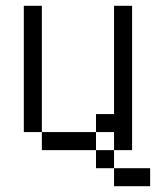

<svg xmlns="http://www.w3.org/2000/svg" viewBox="-20 -520 540 665"><path d="M500 125V62.5H375V125ZM375 62.5V0H312.5V62.5ZM312.5 0V-62.5H125V0ZM375 0H437.5Q437.5 0 437.5 -500H375Q375 -500 375 -125H312.5V-62.5H375ZM125 -62.5V-500H62.5V-62.5Z"/></svg>

Font: BFUnifontExMono
Style: Regular
Weight: 500
Version: Version 15.0.06